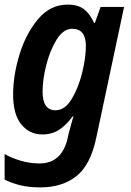

<svg xmlns="http://www.w3.org/2000/svg" viewBox="-26 -574 567 834"><path d="M159 -176Q159 -228 175 -291.5Q191 -355 220 -402Q249 -449 288 -449Q347 -449 347 -374Q347 -324 331 -258.5Q315 -193 285.5 -144Q256 -95 215 -95Q159 -95 159 -176ZM392 25 513 -544H411L386 -474H383Q366 -512 340 -533Q314 -554 268 -554Q192 -554 139 -490.5Q86 -427 58.5 -336.5Q31 -246 31 -164Q31 -76 67 -33Q103 10 157 10Q201 10 232 -11Q263 -32 290 -69H293Q290 -59 283.5 -35.5Q277 -12 272 7L267 30Q241 136 145 136Q104 136 63.5 124Q23 112 -6 95V206Q23 221 61 230.5Q99 240 149 240Q244 240 305.5 191.5Q367 143 392 25Z"/></svg>

Font: Noto Sans UI SemiCondensed
Style: Bold Italic
Weight: 700
Width: 4
Designer: Monotype Design Team
Foundry: Monotype Imaging Inc.
Version: 1.001